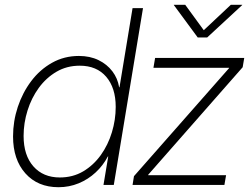

<svg xmlns="http://www.w3.org/2000/svg" viewBox="-20 -761 1035 790"><path d="M220.7 9.3Q135.3 9.3 84.5 -47.6Q33.7 -104.5 33.7 -199.7Q33.7 -262.2 53.2 -321Q72.8 -379.9 108.4 -427.2Q144 -474.6 194.1 -502.7Q244.1 -530.8 304.7 -530.8Q350.1 -530.8 385.3 -513.7Q420.4 -496.6 442.4 -467.5Q464.4 -438.5 470.2 -401.9H471.7L525.4 -727.5H568.4L448.2 0H405.8L425.3 -117.2H423.8Q404.3 -80.1 373.5 -51.5Q342.8 -22.9 303.7 -6.8Q264.6 9.3 220.7 9.3ZM226.1 -30.8Q279.8 -30.8 322.3 -55.9Q364.7 -81.1 394.8 -123Q424.8 -165 440.4 -216.6Q456.1 -268.1 456.1 -321.3Q456.1 -399.4 417 -445.1Q377.9 -490.7 308.1 -490.7Q254.9 -490.7 212.4 -465.8Q169.9 -440.9 139.6 -399.4Q109.4 -357.9 93.3 -306.4Q77.1 -254.9 77.1 -201.7Q77.1 -122.1 117.4 -76.4Q157.7 -30.8 226.1 -30.8ZM525.4 0 531.2 -36.1 922.4 -480.5 922.9 -481.9H611.3L618.2 -522.5H984.9L978.5 -484.4L589.8 -42V-40H910.2L903.3 0ZM742.2 -741.2 818.4 -636.7 929.7 -741.2H976.6V-740.2L832.5 -606.9H793.5L695.3 -740.2V-741.2Z"/></svg>

Font: Inter 28pt ExtraLight
Style: Italic
Weight: 250
Italic angle: -9.3988°
Designer: Rasmus Andersson
Foundry: rsms
Version: Version 4.001;git-66647c0bb